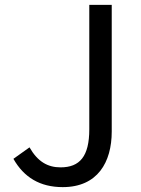

<svg xmlns="http://www.w3.org/2000/svg" viewBox="-20 -754 576 787"><path d="M237 13C380 13 438 -89 438 -215V-734H346V-224C346 -113 307 -68 228 -68C175 -68 134 -92 101 -150L35 -103C78 -27 144 13 237 13Z"/></svg>

Font: Microsoft YaHei
Style: Regular
Weight: 400
Designer: Ryoko NISHIZUKA 西塚涼子 (kana, bopomofo & ideographs); Paul D. Hunt (Latin, Greek & Cyrillic); Sandoll Communications 산돌커뮤니
Foundry: Adobe
Version: Version 2.001;hotconv 1.0.111;makeotfexe 2.5.65597